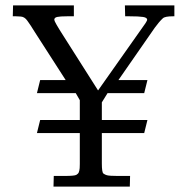

<svg xmlns="http://www.w3.org/2000/svg" viewBox="-20 -687 679 707"><path d="M27.1 -627 28.1 -667H252V-627H227.1Q201.4 -627 190.7 -624.6Q179.9 -622.3 179.9 -614Q179.9 -607.2 214.1 -554L341.1 -354L516.1 -602.1Q522 -611.8 522 -614Q522 -622.3 506.6 -624.6Q491.2 -627 457 -627H440.9L439.9 -667H622.1V-627H616.9Q587.4 -627 579.6 -619.6Q565.7 -606.7 550 -585L416 -392.1H522.9L511 -344H376L355 -310.1V-245.1H522.9L511 -197H355V-85Q355 -52.5 360.7 -48.1Q366.5 -43.7 373.8 -41.7Q383.8 -39.1 413.1 -39.1H459L458 0H177L178 -39.1H218Q254.9 -39.1 261.4 -43.3Q267.8 -47.6 269.3 -50.5Q270.8 -53.5 272 -58.6Q273.9 -65.2 273.9 -83V-197H116L127.9 -245.1H273.9V-318.1L259 -344H116L127.9 -392.1H221.9L110.1 -565.9Q106.9 -570.8 101.4 -579.6Q95.9 -588.4 93.4 -592.3Q90.8 -596.2 86.4 -602.5L80.6 -610.8Q70.6 -625 57.1 -626Q54.9 -626 48.8 -626.5Q42.7 -627 39.1 -627Z"/></svg>

Font: Linden Hill
Style: Italic
Weight: 400
Italic angle: -5.60001°
Version: Version 1.201